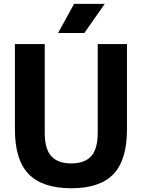

<svg xmlns="http://www.w3.org/2000/svg" viewBox="-20 -969 738 998"><path d="M350.5 9.5Q200.5 9.5 129 -64.2Q57.5 -138 57.5 -296V-740H212.5V-279.5Q212.5 -194 247 -156.8Q281.5 -119.5 350.5 -119.5Q419.5 -119.5 453.8 -156.8Q488 -194 488 -279.5V-740H640V-296Q640 -138 569.8 -64.2Q499.5 9.5 350.5 9.5ZM282 -797.5 365 -949H524.5L418.5 -797.5Z"/></svg>

Font: Encode Sans SmCnd
Style: Bold
Weight: 700
Width: 4
Designer: Multiple Designers
Foundry: Impallari Type
Version: Version 3.002; ttfautohint (v1.8.3) -l 8 -r 50 -G 200 -x 14 